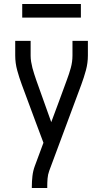

<svg xmlns="http://www.w3.org/2000/svg" viewBox="-20 -939 515 959"><path d="M139 0V-7Q139 -33 142 -59.5Q145 -86 154 -110L197 -226L158 -330L89 -516Q76 -551 66 -587.5Q56 -624 56 -662V-735H133V-661Q133 -646 135.5 -630.5Q138 -615 142 -599.5Q146 -584 151 -569Q156 -554 161 -539L236 -329L274 -431L314 -540Q325 -569 333.5 -599.5Q342 -630 342 -662V-735H419V-662Q419 -624 409 -587.5Q399 -551 386 -516L226 -86Q219 -67 217.5 -47Q216 -27 216 -7V0ZM384 -851H91V-919H384Z"/></svg>

Font: Iosevka QP
Style: Regular
Weight: 400
Designer: Belleve Invis
Foundry: Belleve Invis
Version: Version 20.0.0; ttfautohint (v1.8.4)